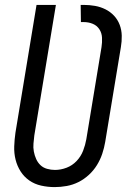

<svg xmlns="http://www.w3.org/2000/svg" viewBox="-20 -755 540 783"><path d="M203 8Q175 8 148 2Q121 -4 99.5 -19Q78 -34 64 -56Q50 -78 43.5 -104Q37 -130 38 -158Q39 -186 43 -214L129 -735H208L120 -203Q118 -186 116.5 -169.5Q115 -153 118 -137Q121 -121 127.5 -106.5Q134 -92 145 -81.5Q156 -71 172 -66.5Q188 -62 204 -62Q228 -62 251.5 -71Q275 -80 292.5 -98.5Q310 -117 319 -140.5Q328 -164 332 -187L394 -563Q397 -582 396 -601.5Q395 -621 385 -636Q375 -651 358 -658Q341 -665 321 -665H310L309 -735H321Q345 -735 367.5 -731Q390 -727 410 -717Q430 -707 445 -691Q460 -675 468 -654Q476 -633 476.5 -609.5Q477 -586 473 -563L409 -176Q405 -152 397 -128Q389 -104 375.5 -82Q362 -60 342.5 -42Q323 -24 300 -12.5Q277 -1 252 3.5Q227 8 203 8Z"/></svg>

Font: Iosevka Curly
Style: Italic
Weight: 400
Italic angle: -9°
Monospace: yes
Designer: Belleve Invis
Foundry: Belleve Invis
Version: Version 22.1.2; ttfautohint (v1.8.4)